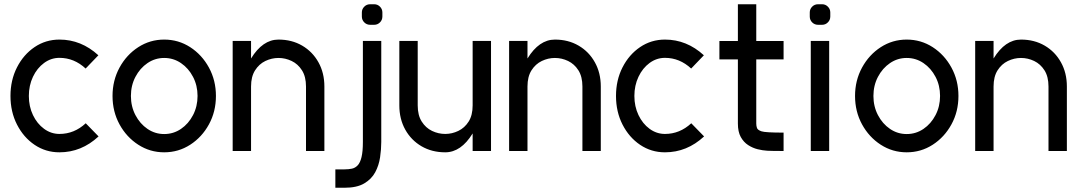

<svg xmlns="http://www.w3.org/2000/svg" viewBox="-20 -718 5136 913"><path d="M262.7 6.3Q197.3 6.3 144.5 -29.3Q91.8 -64.9 60.8 -125.7Q29.8 -186.5 29.8 -261.7Q29.8 -336.9 60.8 -397.7Q91.8 -458.5 144.5 -494.1Q197.3 -529.8 262.7 -529.8Q366.2 -529.8 447.8 -455.1L387.2 -392.1Q332.5 -442.9 262.7 -442.9Q222.7 -442.9 189.5 -418.5Q156.2 -394 136.7 -352.8Q117.2 -311.5 117.2 -261.7Q117.2 -211.9 136.7 -170.9Q156.2 -129.9 189.5 -105.5Q222.7 -81.1 262.7 -81.1Q333 -81.1 387.7 -131.8L448.7 -69.3Q367.2 6.3 262.7 6.3Z M760.7 -442.4Q717.3 -442.4 681.4 -418Q645.5 -393.6 624 -352.5Q602.5 -311.5 602.5 -261.7Q602.5 -211.9 624 -170.7Q645.5 -129.4 681.4 -105Q717.3 -80.6 760.7 -80.6Q804.7 -80.6 840.6 -105Q876.5 -129.4 897.9 -170.7Q919.4 -211.9 919.4 -261.7Q919.4 -311.5 897.9 -352.5Q876.5 -393.6 840.6 -418Q804.7 -442.4 760.7 -442.4ZM760.7 6.3Q693.4 6.3 637.5 -29.8Q581.5 -65.9 548.3 -126.7Q515.1 -187.5 515.1 -261.7Q515.1 -335.4 548.3 -396.5Q581.5 -457.5 637.5 -493.7Q693.4 -529.8 760.7 -529.8Q828.6 -529.8 884.5 -493.7Q940.4 -457.5 973.6 -396.5Q1006.8 -335.4 1006.8 -261.7Q1006.8 -187.5 973.6 -126.7Q940.4 -65.9 884.5 -29.8Q828.6 6.3 760.7 6.3Z M1173.8 0H1086.4V-523.4H1173.8V-439.9Q1229 -529.8 1304.2 -529.8Q1367.7 -529.8 1417 -501Q1466.3 -472.2 1494.4 -421.6Q1522.5 -371.1 1522.5 -306.6V0H1435.1V-306.6Q1435.1 -353.5 1416 -383.5Q1397 -413.6 1366.9 -428Q1336.9 -442.4 1304.2 -442.4Q1272 -442.4 1241.9 -428Q1211.9 -413.6 1192.9 -383.5Q1173.8 -353.5 1173.8 -306.6Z M1705.6 -523.4H1793V-43Q1793 -8.3 1787.4 30Q1781.7 68.4 1764.2 101.1Q1746.6 133.8 1711.7 154.3Q1676.8 174.8 1618.2 174.8H1574.7V87.4H1618.2Q1637.7 87.4 1653.6 84Q1669.4 80.6 1681.2 67.9Q1692.9 55.2 1699.2 28.8Q1705.6 2.4 1705.6 -43ZM1759.3 -697.8Q1775.4 -697.8 1786.9 -686.3Q1798.3 -674.8 1798.3 -658.7V-639.6Q1798.3 -623 1786.9 -611.6Q1775.4 -600.1 1759.3 -600.1H1740.2Q1723.6 -600.1 1712.2 -611.6Q1700.7 -623 1700.7 -639.6V-658.7Q1700.7 -674.8 1712.2 -686.3Q1723.6 -697.8 1740.2 -697.8Z M2227.5 -523.4H2314.9V0H2227.5V-83.5Q2172.4 6.3 2097.2 6.3Q2033.7 6.3 1984.4 -22.5Q1935.1 -51.3 1907 -101.8Q1878.9 -152.3 1878.9 -216.8V-523.4H1966.3V-216.8Q1966.3 -169.9 1985.4 -139.9Q2004.4 -109.9 2034.4 -95.5Q2064.5 -81.1 2097.2 -81.1Q2129.4 -81.1 2159.4 -95.5Q2189.5 -109.9 2208.5 -139.9Q2227.5 -169.9 2227.5 -216.8Z M2488.3 0H2400.9V-523.4H2488.3V-439.9Q2543.5 -529.8 2618.7 -529.8Q2682.1 -529.8 2731.4 -501Q2780.8 -472.2 2808.8 -421.6Q2836.9 -371.1 2836.9 -306.6V0H2749.5V-306.6Q2749.5 -353.5 2730.5 -383.5Q2711.4 -413.6 2681.4 -428Q2651.4 -442.4 2618.7 -442.4Q2586.4 -442.4 2556.4 -428Q2526.4 -413.6 2507.3 -383.5Q2488.3 -353.5 2488.3 -306.6Z M3142.1 6.3Q3076.7 6.3 3023.9 -29.3Q2971.2 -64.9 2940.2 -125.7Q2909.2 -186.5 2909.2 -261.7Q2909.2 -336.9 2940.2 -397.7Q2971.2 -458.5 3023.9 -494.1Q3076.7 -529.8 3142.1 -529.8Q3245.6 -529.8 3327.1 -455.1L3266.6 -392.1Q3211.9 -442.9 3142.1 -442.9Q3102.1 -442.9 3068.8 -418.5Q3035.6 -394 3016.1 -352.8Q2996.6 -311.5 2996.6 -261.7Q2996.6 -211.9 3016.1 -170.9Q3035.6 -129.9 3068.8 -105.5Q3102.1 -81.1 3142.1 -81.1Q3212.4 -81.1 3267.1 -131.8L3328.1 -69.3Q3246.6 6.3 3142.1 6.3Z M3488.8 -435.5H3400.9V-522.9H3488.8V-697.8H3576.2V-522.9H3706.1V-435.5H3576.2V-130.4Q3576.2 -119.1 3579.6 -109.4Q3583 -99.6 3601.3 -93.5Q3619.6 -87.4 3706.1 -87.4V0Q3650.4 0 3628.7 -1.2Q3606.9 -2.4 3583 -8.3Q3559.1 -14.2 3537.6 -28.1Q3516.1 -42 3502.4 -66.7Q3488.8 -91.3 3488.8 -130.4Z M3835.4 0V-523.4H3922.9V0ZM3889.2 -697.8Q3905.3 -697.8 3916.7 -686.3Q3928.2 -674.8 3928.2 -658.7V-639.6Q3928.2 -623 3916.7 -611.6Q3905.3 -600.1 3889.2 -600.1H3870.1Q3853.5 -600.1 3842 -611.6Q3830.6 -623 3830.6 -639.6V-658.7Q3830.6 -674.8 3842 -686.3Q3853.5 -697.8 3870.1 -697.8Z M4291.5 -442.4Q4248 -442.4 4212.2 -418Q4176.3 -393.6 4154.8 -352.5Q4133.3 -311.5 4133.3 -261.7Q4133.3 -211.9 4154.8 -170.7Q4176.3 -129.4 4212.2 -105Q4248 -80.6 4291.5 -80.6Q4335.4 -80.6 4371.3 -105Q4407.2 -129.4 4428.7 -170.7Q4450.2 -211.9 4450.2 -261.7Q4450.2 -311.5 4428.7 -352.5Q4407.2 -393.6 4371.3 -418Q4335.4 -442.4 4291.5 -442.4ZM4291.5 6.3Q4224.1 6.3 4168.2 -29.8Q4112.3 -65.9 4079.1 -126.7Q4045.9 -187.5 4045.9 -261.7Q4045.9 -335.4 4079.1 -396.5Q4112.3 -457.5 4168.2 -493.7Q4224.1 -529.8 4291.5 -529.8Q4359.4 -529.8 4415.3 -493.7Q4471.2 -457.5 4504.4 -396.5Q4537.6 -335.4 4537.6 -261.7Q4537.6 -187.5 4504.4 -126.7Q4471.2 -65.9 4415.3 -29.8Q4359.4 6.3 4291.5 6.3Z M4704.6 0H4617.2V-523.4H4704.6V-439.9Q4759.8 -529.8 4835 -529.8Q4898.4 -529.8 4947.8 -501Q4997.1 -472.2 5025.1 -421.6Q5053.2 -371.1 5053.2 -306.6V0H4965.8V-306.6Q4965.8 -353.5 4946.8 -383.5Q4927.7 -413.6 4897.7 -428Q4867.7 -442.4 4835 -442.4Q4802.7 -442.4 4772.7 -428Q4742.7 -413.6 4723.6 -383.5Q4704.6 -353.5 4704.6 -306.6Z"/></svg>

Font: Qaz
Style: Regular
Weight: 400
Designer: GGBotNet
Foundry: f0n7
Version: 0.70